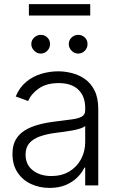

<svg xmlns="http://www.w3.org/2000/svg" viewBox="-20 -899 564 931"><path d="M220.2 12.2Q170.9 12.2 129.9 -7.1Q88.9 -26.4 64.7 -63.2Q40.5 -100.1 40.5 -152.8Q40.5 -193.4 55.7 -220.7Q70.8 -248 99.1 -265.9Q127.4 -283.7 165.8 -294.2Q204.1 -304.7 250.5 -310.1Q296.4 -315.9 328.1 -320.1Q359.9 -324.2 376.5 -333.5Q393.1 -342.8 393.1 -363.3V-376Q393.1 -432.1 359.9 -464.1Q326.7 -496.1 264.6 -496.1Q205.6 -496.1 168.5 -470.2Q131.3 -444.3 116.7 -409.2L56.2 -431.2Q74.7 -475.6 107.4 -502.4Q140.1 -529.3 180.7 -541.3Q221.2 -553.2 262.7 -553.2Q293.9 -553.2 327.6 -544.9Q361.3 -536.6 390.6 -516.6Q419.9 -496.6 438.2 -460.7Q456.5 -424.8 456.5 -370.1V0H393.1V-86.4H389.2Q378.4 -62.5 356 -39.8Q333.5 -17.1 299.8 -2.4Q266.1 12.2 220.2 12.2ZM229 -45.4Q279.3 -45.4 316.2 -67.6Q353 -89.8 373 -127.4Q393.1 -165 393.1 -209.5V-288.1Q385.7 -281.2 369.4 -275.9Q353 -270.5 331.8 -266.6Q310.5 -262.7 288.8 -259.8Q267.1 -256.8 250.5 -254.9Q204.6 -249 171.6 -236.8Q138.7 -224.6 121.3 -203.6Q104 -182.6 104 -149.4Q104 -100.1 139.4 -72.8Q174.8 -45.4 229 -45.4ZM177.7 -639.2Q159.7 -639.2 145.8 -653.1Q131.8 -667 131.8 -685.1Q131.8 -704.1 145.8 -717Q159.7 -730 177.7 -730Q196.8 -730 209.7 -717Q222.7 -704.1 222.7 -685.1Q222.7 -667 209.7 -653.1Q196.8 -639.2 177.7 -639.2ZM358.9 -639.2Q340.8 -639.2 327.1 -653.1Q313.5 -667 313.5 -685.1Q313.5 -704.1 327.1 -717Q340.8 -730 358.9 -730Q378.4 -730 391.6 -717Q404.8 -704.1 404.3 -685.1Q404.8 -667 391.6 -653.1Q378.4 -639.2 358.9 -639.2ZM417.5 -878.9V-823.7H120.1V-878.9Z"/></svg>

Font: Inter Tight Light
Style: Regular
Weight: 300
Designer: Rasmus Andersson
Foundry: rsms
Version: Version 3.004